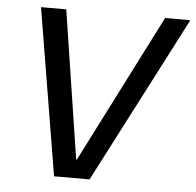

<svg xmlns="http://www.w3.org/2000/svg" viewBox="-51 -752 818 803"><g transform="rotate(5 358.0 -350.0)"><path d="M205 0 89 -700H195L291 -78H294L610 -700H716L354 0Z"/></g></svg>

Font: DM Sans 36pt Medium
Style: Italic
Weight: 500
Italic angle: -10°
Designer: Colophon Foundry, Jonny Pinhorn
Foundry: Colophon Foundry
Version: Version 4.004;gftools[0.9.30]